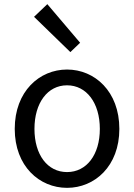

<svg xmlns="http://www.w3.org/2000/svg" viewBox="-20 -892 646 925"><path d="M303 13C436 13 555 -91 555 -271C555 -452 436 -557 303 -557C170 -557 51 -452 51 -271C51 -91 170 13 303 13ZM303 -63C209 -63 146 -146 146 -271C146 -396 209 -481 303 -481C397 -481 461 -396 461 -271C461 -146 397 -63 303 -63ZM319 -641 366 -686 208 -872 144 -811Z"/></svg>

Font: Source Han Sans HK
Style: Regular
Weight: 400
Designer: Ryoko NISHIZUKA 西塚涼子 (kana, bopomofo & ideographs); Paul D. Hunt (Latin, Greek & Cyrillic); Sandoll Communications 산돌커뮤니
Foundry: Adobe
Version: Version 2.000;hotconv 1.0.107;makeotfexe 2.5.65593